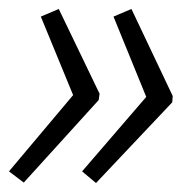

<svg xmlns="http://www.w3.org/2000/svg" viewBox="-23 -479 435 428"><path d="M30 -72 -3 -97 140 -267 68 -442 108 -459 199 -270 197 -256ZM191 -71 160 -97 303 -263 230 -442 270 -459 362 -265 361 -251Z"/></svg>

Font: Noto Sans Display SemiCondensed Light
Style: Italic
Weight: 300
Width: 4
Italic angle: -12°
Designer: Monotype Design Team
Foundry: Monotype Imaging Inc.
Version: Version 1.900